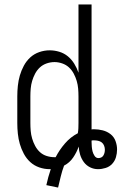

<svg xmlns="http://www.w3.org/2000/svg" viewBox="-20 -755 548 866"><path d="M242 91 189 80Q193 61 198 43.5Q203 26 209 8H204Q180 8 157 0Q134 -8 116.5 -24Q99 -40 87.5 -61.5Q76 -83 69.5 -105.5Q63 -128 60.5 -152Q58 -176 58 -200V-320Q58 -344 60.5 -368Q63 -392 69.5 -414.5Q76 -437 87.5 -458.5Q99 -480 116.5 -496Q134 -512 157 -520Q180 -528 204 -528Q226 -528 247.5 -521.5Q269 -515 286 -501Q303 -487 315 -467.5Q327 -448 334 -427V-735H393V-171Q396 -172 398.5 -172Q401 -172 404 -172Q424 -172 443.5 -167Q463 -162 478.5 -150Q494 -138 501 -119Q508 -100 508 -81Q508 -63 503 -46Q498 -29 486 -16Q474 -3 456.5 2.5Q439 8 422 8Q403 8 386 -0.5Q369 -9 358 -24Q347 -39 341.5 -57Q336 -75 335 -94Q326 -68 310 -44.5Q294 -21 269 -8Q260 16 254 41Q248 66 242 91ZM226 -46H231Q248 -79 273 -108Q298 -137 331 -154Q333 -165 333.5 -176.5Q334 -188 334 -200V-320Q334 -338 332.5 -355.5Q331 -373 326 -390Q321 -407 312.5 -423Q304 -439 291 -451Q278 -463 260.5 -469Q243 -475 226 -475Q208 -475 190.5 -469Q173 -463 160 -451Q147 -439 138.5 -423Q130 -407 125 -390Q120 -373 118.5 -355.5Q117 -338 117 -320V-200Q117 -182 118.5 -164.5Q120 -147 125 -130Q130 -113 138.5 -97Q147 -81 160 -69Q173 -57 190.5 -51.5Q208 -46 226 -46ZM424 -42Q431 -42 437 -45Q443 -48 446.5 -54Q450 -60 451.5 -66.5Q453 -73 453 -80Q453 -89 449.5 -98Q446 -107 439 -112.5Q432 -118 422.5 -120Q413 -122 404 -122Q401 -122 398.5 -122Q396 -122 393 -121V-115Q393 -104 394 -93Q395 -82 397.5 -72Q400 -62 406.5 -52Q413 -42 424 -42Z"/></svg>

Font: Iosevka Fixed Light
Style: Regular
Weight: 300
Monospace: yes
Designer: Belleve Invis
Foundry: Belleve Invis
Version: Version 32.3.0